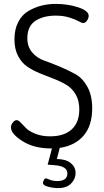

<svg xmlns="http://www.w3.org/2000/svg" viewBox="-20 -753 534 983"><path d="M237 -55Q308 -55 347 -90.5Q386 -126 386 -193Q386 -238 367.5 -269.5Q349 -301 320 -318.5Q291 -336 255.5 -349.5Q220 -363 184.5 -377.5Q149 -392 120 -411.5Q91 -431 72.5 -466.5Q54 -502 54 -551Q54 -603 73.5 -640.5Q93 -678 126 -697Q159 -716 193.5 -724.5Q228 -733 266 -733Q327 -733 380.5 -715.5Q434 -698 434 -672Q434 -660 425.5 -647.5Q417 -635 405 -635Q399 -635 382 -644.5Q365 -654 334.5 -663.5Q304 -673 265 -673Q202 -673 161 -646Q120 -619 120 -557Q120 -514 144.5 -485Q169 -456 206 -443Q243 -430 286 -412Q329 -394 366 -373.5Q403 -353 427.5 -308.5Q452 -264 452 -199Q452 -109 407.5 -58Q363 -7 286 4L271 61Q319 62 343 82.5Q367 103 367 133Q367 163 344 186.5Q321 210 278 210Q253 210 226.5 203Q200 196 200 184Q200 178 204.5 169Q209 160 216 160Q217 160 234.5 167Q252 174 272 174Q325 174 325 135Q325 98 262 93L224 90L246 7H241Q154 7 95 -30.5Q36 -68 36 -101Q36 -113 45.5 -125.5Q55 -138 66 -138Q74 -138 86.5 -125Q99 -112 114 -96.5Q129 -81 161.5 -68Q194 -55 237 -55Z"/></svg>

Font: Dosis
Style: Book
Weight: 400
Designer: EdgarTolentino, PabloImpallari, IginoMarini
Foundry: EdgarTolentino, PabloImpallari, IginoMarini
Version: Version 1.007